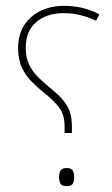

<svg xmlns="http://www.w3.org/2000/svg" viewBox="-20 -629 384 657"><path d="M201 -174V-195Q201 -236 183.5 -259.5Q166 -283 135 -308Q110 -328 89 -349Q68 -370 55 -397.5Q42 -425 42 -464Q42 -511 63 -543Q84 -575 119.5 -592Q155 -609 198 -609Q230 -609 259.5 -602.5Q289 -596 320 -580L309 -558Q255 -584 198 -584Q140 -584 104 -553.5Q68 -523 68 -465Q68 -430 81 -405Q94 -380 115 -360.5Q136 -341 160 -321Q195 -293 210.5 -265.5Q226 -238 226 -196V-174ZM207 8Q192 8 187 -1Q182 -10 182 -23Q182 -35 187 -44.5Q192 -54 207 -54Q225 -54 229.5 -44.5Q234 -35 234 -23Q234 -10 229.5 -1Q225 8 207 8Z"/></svg>

Font: Noto Sans Syriac Thin
Style: Regular
Weight: 100
Designer: Patrick Giasson and the Monotype Design Team
Foundry: Monotype Imaging Inc.
Version: Version 2.000; ttfautohint (v1.8.3) -l 8 -r 50 -G 200 -x 14 